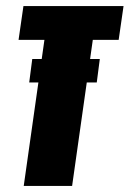

<svg xmlns="http://www.w3.org/2000/svg" viewBox="-20 -611 426 631"><path d="M58 0 126 -480H41L57 -591H386L370 -480H285L217 0ZM76 -340 86 -417H308L298 -340Z"/></svg>

Font: Alumni Sans Black
Style: Italic
Weight: 900
Italic angle: -8°
Version: Version 1.016